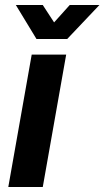

<svg xmlns="http://www.w3.org/2000/svg" viewBox="-20 -743 415 763"><path d="M13 0 106 -526H243L150 0ZM125 -588 43 -723H150L195 -654L257 -723H375L247 -588Z"/></svg>

Font: Archivo VF Beta
Style: Italic
Weight: 400
Italic angle: -10°
Designer: Hector Gatti
Foundry: Omnibus-Type
Version: Version 1.002